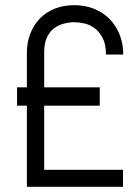

<svg xmlns="http://www.w3.org/2000/svg" viewBox="-20 -723 543 743"><path d="M390 -512Q390 -552 377 -576.5Q364 -601 345.5 -614.5Q327 -628 305.5 -632.5Q284 -637 267 -637Q249 -637 228.5 -632Q208 -627 190.5 -614.5Q173 -602 162 -579Q151 -556 151 -520V-385H366V-314H151V-66H456V0H84V-314H46V-385H84V-518Q84 -558 97 -592Q110 -626 134 -651Q158 -676 192 -689.5Q226 -703 268 -703Q309 -703 344 -689Q379 -675 404 -649.5Q429 -624 443 -589Q457 -554 457 -512Z"/></svg>

Font: Marvel
Style: Bold
Weight: 700
Designer: Carolina Trebol
Foundry: Carolina Trebol
Version: Version 1.001